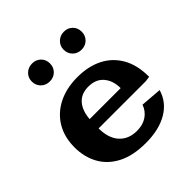

<svg xmlns="http://www.w3.org/2000/svg" viewBox="-182 -801 952 952"><g transform="rotate(-45 294.5 -325.0)"><path d="M304.7 14.6Q215.3 14.6 156.2 -15.9Q97.2 -46.4 67.9 -99.6Q38.6 -152.8 38.6 -220.2Q38.6 -293 70.6 -345.9Q102.5 -398.9 160.4 -428Q218.3 -457 295.4 -457Q370.6 -457 427.2 -428.7Q483.9 -400.4 515.9 -344.7Q547.9 -289.1 547.9 -206.5L521.5 -202.6H189.5Q189.9 -133.3 223.9 -96.2Q257.8 -59.1 315.9 -59.1Q357.4 -59.1 386 -78.4Q414.6 -97.7 426.8 -131.8L538.1 -123Q518.6 -56.6 457.5 -21Q396.5 14.6 304.7 14.6ZM190.9 -266.6H408.2Q408.2 -319.3 380.1 -352.3Q352.1 -385.3 299.8 -385.3Q250 -385.3 222.4 -353.5Q194.8 -321.8 190.9 -266.6ZM183.6 -538.1Q155.8 -538.1 137.7 -556.2Q119.6 -574.2 119.6 -601.1Q119.6 -627.9 138.2 -645.8Q156.7 -663.6 184.1 -663.6Q210.9 -663.6 229 -646Q247.1 -628.4 247.1 -601.1Q247.1 -573.7 229 -555.9Q210.9 -538.1 183.6 -538.1ZM406.7 -538.1Q378.9 -538.1 360.8 -556.2Q342.8 -574.2 342.8 -601.1Q342.8 -627.4 361.3 -645.5Q379.9 -663.6 406.7 -663.6Q434.1 -663.6 451.9 -645.8Q469.7 -627.9 469.7 -601.1Q469.7 -574.2 451.9 -556.2Q434.1 -538.1 406.7 -538.1Z"/></g></svg>

Font: Kameron
Style: Bold
Weight: 700
Designer: Vernon Adams
Foundry: Vernon Adams
Version: Version 1.100